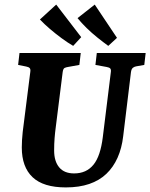

<svg xmlns="http://www.w3.org/2000/svg" viewBox="-20 -804 655 837"><path d="M267 13Q169 13 122 -31.5Q75 -76 75 -161Q75 -176 76 -193.5Q77 -211 79 -229L112 -490Q114 -502 109.5 -507Q105 -512 94 -514L59 -521L65 -573H332L326 -521L276 -512Q269 -511 262 -508Q255 -505 253 -488L223 -249Q220 -227 218 -202Q216 -177 216 -148Q216 -101 238 -74.5Q260 -48 303 -48Q330 -48 351 -57.5Q372 -67 387.5 -86Q403 -105 413 -135Q423 -165 428 -205L463 -488Q465 -500 461 -505Q457 -510 445 -512L396 -521L402 -573H615L609 -521L575 -515Q567 -514 560 -509Q553 -504 551 -490L517 -210Q511 -158 492.5 -116.5Q474 -75 443.5 -46Q413 -17 369 -2Q325 13 267 13ZM490 -639 452 -604Q430 -620 405 -640Q380 -660 357.5 -682Q335 -704 318 -725L393 -784ZM334 -642 299 -604Q275 -618 248.5 -637.5Q222 -657 197.5 -678Q173 -699 154 -719L225 -784Z"/></svg>

Font: Rasa
Style: Italic
Weight: 400
Italic angle: -7.10001°
Designer: Anna Giedrys (Yrsa+Rasa design), David Brezina (Yrsa art-direction, Rasa art-direction, design)
Foundry: Rosetta Type Foundry
Version: Version 2.004